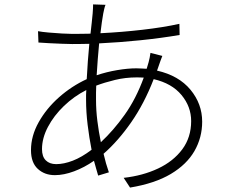

<svg xmlns="http://www.w3.org/2000/svg" viewBox="-20 -806 1040 868"><path d="M457 -784.2Q454.1 -777.8 451.4 -766.4Q448.7 -754.9 446.8 -745.1Q443.8 -727.5 440.4 -705.3Q437 -683.1 434.1 -655.8Q530.8 -660.6 624 -671.4Q717.3 -682.1 791 -698.2L792 -647.9Q709.5 -633.8 614.5 -624Q519.5 -614.3 428.2 -609.9Q424.8 -576.2 422.1 -539.8Q419.4 -503.4 417 -465.8Q461.9 -481 509.8 -489Q557.6 -497.1 596.2 -497.1Q607.9 -497.1 619.9 -496.3Q631.8 -495.6 643.1 -495.1Q645 -502.4 647.5 -510Q649.9 -517.6 651.9 -524.9Q654.3 -534.2 656.7 -545.4Q659.2 -556.6 660.2 -566.9L713.9 -553.2Q710.4 -544.9 706.5 -533.9Q702.6 -522.9 699.2 -513.2Q696.8 -506.3 694.6 -499.8Q692.4 -493.2 689.9 -486.8Q788.1 -464.4 841.1 -400.4Q894 -336.4 894 -255.9Q894 -184.1 859.1 -123.3Q824.2 -62.5 752.2 -19.5Q680.2 23.4 567.9 42L539.1 -2Q625.5 -11.7 694.6 -44.2Q763.7 -76.7 804 -130.9Q844.2 -185.1 844.2 -258.8Q844.2 -323.7 800.5 -376.5Q756.8 -429.2 674.8 -448.2Q632.3 -338.4 573.5 -253.7Q514.6 -168.9 448.2 -110.8Q458.5 -65.9 472.2 -26.9L423.8 -12.2Q419.4 -26.9 414.6 -43.9Q409.7 -61 404.8 -79.1Q361.3 -48.8 314.9 -31.5Q268.6 -14.2 228 -14.2Q181.6 -14.2 150.9 -42.5Q120.1 -70.8 120.1 -127Q120.1 -191.4 154.8 -253.4Q189.5 -315.4 246.8 -366.2Q304.2 -417 372.1 -448.2Q374 -489.3 377.2 -530.3Q380.4 -571.3 383.8 -607.9Q363.8 -607.4 344.2 -607.2Q324.7 -606.9 306.2 -606.9Q287.6 -606.9 258.8 -608.2Q230 -609.4 201.2 -610.8Q172.4 -612.3 153.8 -613.8L151.9 -665Q169.4 -661.6 200 -658.9Q230.5 -656.2 260.3 -654.5Q290 -652.8 306.2 -652.8Q326.2 -652.8 347.2 -653.1Q368.2 -653.3 389.2 -653.8Q392.1 -681.2 394.8 -704.3Q397.5 -727.5 398.9 -745.1Q399.9 -756.8 400.4 -768.1Q400.9 -779.3 400.9 -786.1ZM414.1 -355Q414.1 -307.6 420.2 -259Q426.3 -210.4 436 -163.1Q493.2 -216.3 543.9 -287.6Q594.7 -358.9 629.9 -455.1Q621.6 -455.6 614 -455.8Q606.4 -456.1 598.1 -456.1Q546.9 -456.1 499.8 -444.6Q452.6 -433.1 415 -418.9Q414.1 -402.3 414.1 -386.5Q414.1 -370.6 414.1 -355ZM169.9 -131.8Q169.9 -98.1 187 -81.1Q204.1 -64 233.9 -64Q268.6 -64 309.1 -79.6Q349.6 -95.2 394 -128.9Q383.3 -183.1 376.2 -241.5Q369.1 -299.8 369.1 -354Q369.1 -365.2 369.1 -376.5Q369.1 -387.7 370.1 -398.9Q314.5 -370.6 269 -326.9Q223.6 -283.2 196.8 -232.4Q169.9 -181.6 169.9 -131.8Z"/></svg>

Font: Source Han Sans CN Light
Style: Regular
Weight: 300
Designer: Ryoko NISHIZUKA  (kana, bopomofo & ideographs); Paul D. Hunt (Latin, Greek & Cyrillic); Sandoll Communications , Soo-you
Foundry: Adobe
Version: Version 2.000;hotconv 1.0.107;makeotfexe 2.5.65593